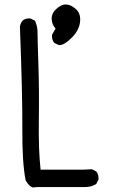

<svg xmlns="http://www.w3.org/2000/svg" viewBox="-20 -828 540 852"><path d="M127 3.9Q111.3 2 93.8 -27.3Q78.1 -106.4 79.1 -254.9Q80.1 -403.3 68.4 -709Q70.3 -724.6 80.1 -736.3Q93.8 -748 115.2 -746.1L134.8 -736.3Q146.5 -712.9 146.5 -685.5Q146.5 -658.2 150.4 -541.5Q154.3 -424.8 152.3 -293Q150.4 -161.1 160.2 -75.2H352.5L387.7 -77.1L407.2 -67.4Q418.9 -52.7 417 -31.2L407.2 -11.7Q385.7 2 358.4 2H144.5ZM241.2 -627.9 220.7 -637.7Q209 -651.4 210.9 -673.8L226.6 -701.2Q209 -720.7 209 -748Q210.9 -771.5 228.5 -787.1Q251 -808.6 272.9 -808.1Q294.9 -807.6 317.4 -787.1Q339.8 -766.6 335 -729Q330.1 -691.4 296.4 -658.7Q262.7 -626 241.2 -627.9Z"/></svg>

Font: JasonHandwriting1
Style: Regular
Weight: 400
Version: Version 1.48.20